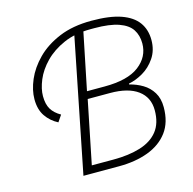

<svg xmlns="http://www.w3.org/2000/svg" viewBox="-100 -771 875 872"><g transform="rotate(-15 337.5 -335.5)"><path d="M187 0 317 -651H360L302 -367H385Q494 -367 547.5 -408Q601 -449 601 -512Q601 -550 583 -577.5Q565 -605 522.5 -620Q480 -635 408 -635H392Q318 -635 263.5 -611Q209 -587 173 -550Q137 -513 120 -472Q103 -431 103 -397Q103 -359 117 -335.5Q131 -312 161 -295L140 -264Q105 -282 83.5 -313.5Q62 -345 62 -393Q62 -436 82.5 -484Q103 -532 145 -574.5Q187 -617 251.5 -644Q316 -671 404 -671Q490 -671 542.5 -652.5Q595 -634 620 -599.5Q645 -565 645 -516Q645 -468 621 -432.5Q597 -397 562.5 -377Q528 -357 495 -351V-347Q528 -339 556.5 -322Q585 -305 602.5 -276.5Q620 -248 620 -207Q620 -136 586 -90.5Q552 -45 492 -22.5Q432 0 354 0ZM236 -36H339Q410 -36 464 -52.5Q518 -69 547.5 -106Q577 -143 577 -204Q577 -265 531.5 -298.5Q486 -332 401 -332H296Z"/></g></svg>

Font: Source Sans 3 Light
Style: Italic
Weight: 300
Italic angle: -11°
Designer: Paul D. Hunt
Foundry: Adobe
Version: Version 3.046;hotconv 1.0.118;makeotfexe 2.5.65603